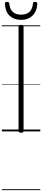

<svg xmlns="http://www.w3.org/2000/svg" viewBox="-20 -1416 454 2069"><path d="M207 14Q193 14 186.5 9.5Q180 5 180 -5V-1129Q180 -1139 186.5 -1143.5Q193 -1148 207 -1148Q221 -1148 227.5 -1143.5Q234 -1139 234 -1129V-5Q234 5 228 9.5Q222 14 207 14ZM207 -1202Q132 -1202 84.5 -1245.5Q37 -1289 33 -1376Q32 -1385 38 -1390.5Q44 -1396 57 -1396Q69 -1396 73.5 -1391Q78 -1386 80 -1376Q86 -1315 119 -1286.5Q152 -1258 207 -1258Q263 -1258 296 -1286.5Q329 -1315 335 -1376Q336 -1386 340.5 -1391Q345 -1396 357 -1396Q370 -1396 376 -1390.5Q382 -1385 382 -1376Q379 -1319 356 -1280.5Q333 -1242 295 -1222Q257 -1202 207 -1202ZM0 623H414V633H0ZM0 -20H414V0H0ZM0 -505H414V-500H0ZM0 -1143H414V-1133H0Z"/></svg>

Font: Playwrite CL Guides
Style: Regular
Weight: 400
Designer: Veronika Burian, José Scaglione
Foundry: TypeTogether
Version: Version 1.003